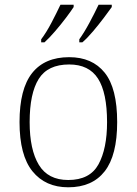

<svg xmlns="http://www.w3.org/2000/svg" viewBox="-20 -786 581 816"><path d="M270 10Q173 10 118 -58Q63 -126 63 -267Q63 -408 116.5 -475.5Q170 -543 274 -543Q372 -543 425 -477Q478 -411 478 -267Q478 -126 425 -58Q372 10 270 10ZM270 -21Q362 -21 398.5 -87.5Q435 -154 435 -267Q435 -392 396.5 -452Q358 -512 274 -512Q183 -512 144.5 -450.5Q106 -389 106 -267Q106 -150 145 -85.5Q184 -21 270 -21ZM317 -619Q338 -648 360.5 -690Q383 -732 399 -766H455V-756Q443 -739 421.5 -710.5Q400 -682 375.5 -653Q351 -624 330 -606H317ZM155 -619Q177 -648 199 -690Q221 -732 237 -766H293V-756Q282 -739 260.5 -710.5Q239 -682 214 -653Q189 -624 169 -606H155Z"/></svg>

Font: Noto Serif Tamil ExtraLight
Style: Italic
Weight: 200
Italic angle: -12°
Designer: Indian Type Foundry, Tom Grace, and the Monotype Design Team
Foundry: Monotype Imaging Inc.
Version: Version 2.003; ttfautohint (v1.8.4.7-5d5b)